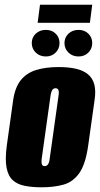

<svg xmlns="http://www.w3.org/2000/svg" viewBox="-20 -788 426 816"><path d="M157 8Q117 8 86 2Q55 -4 35 -21.5Q15 -39 8 -74.5Q1 -110 9 -170L36 -363Q44 -417 68.5 -447.5Q93 -478 133.5 -490.5Q174 -503 229 -503Q271 -503 302 -496Q333 -489 353 -473Q373 -457 380.5 -430Q388 -403 382 -363L355 -171Q344 -91 317.5 -53Q291 -15 250.5 -3.5Q210 8 157 8ZM170 -82Q175 -82 179 -84.5Q183 -87 186.5 -94Q190 -101 191 -112L229 -383Q231 -395 229.5 -401.5Q228 -408 224.5 -410.5Q221 -413 216 -413Q211 -413 207 -410.5Q203 -408 200 -401.5Q197 -395 195 -383L157 -112Q156 -101 157 -94Q158 -87 161.5 -84.5Q165 -82 170 -82ZM175 -548Q149 -548 132 -564.5Q115 -581 115 -605Q115 -629 132 -645Q149 -661 175 -661Q200 -661 216.5 -645Q233 -629 233 -605Q233 -581 216.5 -564.5Q200 -548 175 -548ZM314 -548Q288 -548 271 -564.5Q254 -581 254 -605Q254 -629 271 -645Q288 -661 314 -661Q339 -661 355.5 -645Q372 -629 372 -605Q372 -581 355.5 -564.5Q339 -548 314 -548ZM140 -691 150 -768H372L362 -691Z"/></svg>

Font: Alumni Sans Black
Style: Italic
Weight: 900
Italic angle: -8°
Version: Version 1.016